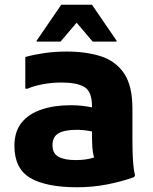

<svg xmlns="http://www.w3.org/2000/svg" viewBox="-20 -780 648 812"><path d="M307 12Q175 12 108 -27.5Q41 -67 41 -163Q41 -224 71.5 -261.5Q102 -299 156 -317Q210 -335 279 -335Q305 -335 327 -332.5Q349 -330 369 -326V-331Q369 -393 337 -412Q305 -431 241 -431Q198 -431 159.5 -423.5Q121 -416 97 -405H87V-539Q123 -549 167.5 -555.5Q212 -562 262 -562Q344 -562 406.5 -542Q469 -522 504.5 -470Q540 -418 540 -321V-200Q540 -179 540.5 -148Q541 -117 543.5 -87Q546 -57 551 -39L547 -31Q495 -12 433 0Q371 12 307 12ZM202 -166Q202 -131 227.5 -117Q253 -103 300 -103Q321 -103 340.5 -105.5Q360 -108 378 -114Q372 -134 370.5 -157.5Q369 -181 369 -224Q355 -227 338.5 -229Q322 -231 306 -231Q252 -231 227 -216Q202 -201 202 -166ZM135 -604V-608L239 -760H369L473 -608V-604H372L304 -684L236 -604Z"/></svg>

Font: Kufam
Style: Bold
Weight: 700
Designer: Wael Morcos, Artur Schmal
Foundry: Original Type
Version: Version 1.300; ttfautohint (v1.8.3)